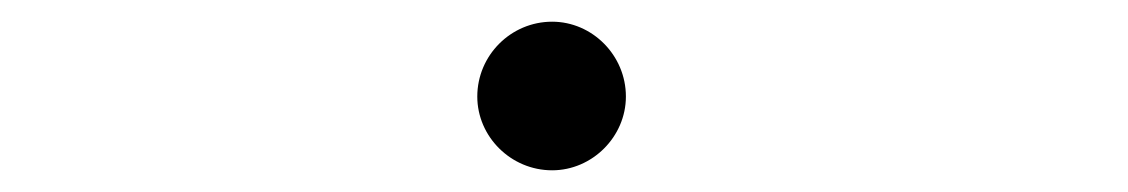

<svg xmlns="http://www.w3.org/2000/svg" viewBox="-20 -146 1040 177"><path d="M489 11C526 11 557 -20 557 -57C557 -95 526 -126 489 -126C451 -126 420 -95 420 -57C420 -20 451 11 489 11Z"/></svg>

Font: Inconsolata UltraExpanded
Style: Regular
Weight: 400
Width: 9
Monospace: yes
Designer: Raph Levien, Cyreal, Brenton Simpson
Foundry: Raph Levien, Cyreal, Google
Version: Version 3.100